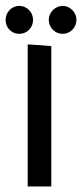

<svg xmlns="http://www.w3.org/2000/svg" viewBox="-42 -660 286 667"><path d="M136.2 -500V-12.2H54.2V-505.9ZM223.6 -591.3Q223.6 -581.1 219.7 -572Q215.8 -563 209.2 -556.4Q202.6 -549.8 194.1 -546.1Q185.5 -542.5 175.8 -542.5Q166 -542.5 157.2 -546.1Q148.4 -549.8 141.8 -556.4Q135.3 -563 131.3 -572Q127.4 -581.1 127.4 -591.3Q127.4 -601.1 131.3 -609.9Q135.3 -618.7 141.8 -625.2Q148.4 -631.8 157.2 -635.7Q166 -639.6 175.8 -639.6Q185.5 -639.6 194.1 -635.7Q202.6 -631.8 209.2 -625.2Q215.8 -618.7 219.7 -609.9Q223.6 -601.1 223.6 -591.3ZM72.8 -591.3Q72.8 -570.3 58.8 -556.4Q44.9 -542.5 24.4 -542.5Q4.9 -542.5 -8.8 -556.4Q-22.5 -570.3 -22.5 -591.3Q-22.5 -601.1 -18.8 -609.9Q-15.1 -618.7 -8.8 -625.2Q-2.4 -631.8 6.1 -635.7Q14.6 -639.6 24.4 -639.6Q34.7 -639.6 43.5 -635.7Q52.2 -631.8 58.8 -625.2Q65.4 -618.7 69.1 -609.9Q72.8 -601.1 72.8 -591.3Z"/></svg>

Font: Englebert
Style: Regular
Weight: 400
Designer: Astigmatic (AOETI)
Foundry: Astigmatic (AOETI)
Version: Version 1.000